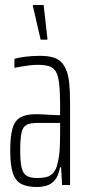

<svg xmlns="http://www.w3.org/2000/svg" viewBox="-20 -742 344 770"><path d="M128 8Q91 8 67 -3.5Q43 -15 32 -46.5Q21 -78 21 -139Q21 -195 30 -226.5Q39 -258 61.5 -271Q84 -284 123 -284Q133 -284 146 -283.5Q159 -283 172.5 -282Q186 -281 198.5 -280.5Q211 -280 221 -280V-326Q221 -374 217.5 -405Q214 -436 205 -453Q196 -470 178 -476Q160 -482 131 -482Q116 -482 98.5 -480Q81 -478 64.5 -475Q48 -472 38 -470V-506Q54 -511 81 -514.5Q108 -518 140 -518Q168 -518 188.5 -513Q209 -508 222.5 -496Q236 -484 245 -463Q254 -442 257.5 -410Q261 -378 261 -332V0H229L225 -71H221Q214 -35 199 -18.5Q184 -2 165 3Q146 8 128 8ZM131 -28Q148 -28 164 -31.5Q180 -35 192.5 -47.5Q205 -60 211 -87Q218 -116 219.5 -144.5Q221 -173 221 -209V-249H129Q102 -249 87 -241.5Q72 -234 66.5 -210.5Q61 -187 61 -139Q61 -95 66.5 -70.5Q72 -46 87 -37Q102 -28 131 -28ZM143 -583 112 -717V-722H155L170 -589V-583Z"/></svg>

Font: Saira UltraCondensed ExtraLight
Style: Regular
Weight: 250
Width: 1
Designer: Hector Gatti with collaboration of the Omnibus-Type team
Foundry: Omnibus-Type
Version: Version 1.101